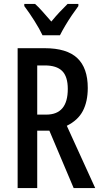

<svg xmlns="http://www.w3.org/2000/svg" viewBox="-20 -960 516 980"><path d="M208 -714Q321 -714 374.5 -663.5Q428 -613 428 -511Q428 -442 403 -394Q378 -346 321 -318L466 0H356L232 -293H170V0H70V-714ZM209 -626H170V-375H216Q326 -375 326 -506Q326 -569 297.5 -597.5Q269 -626 209 -626ZM197 -780Q182 -812 155.5 -854Q129 -896 104 -929V-940H159Q177 -924 198.5 -899.5Q220 -875 242 -850Q266 -879 283.5 -897.5Q301 -916 325 -940H380V-929Q365 -909 347 -882.5Q329 -856 313 -829Q297 -802 286 -780Z"/></svg>

Font: Noto Sans Georgian ExtraCondensed Medium
Style: Regular
Weight: 500
Width: 2
Designer: Monotype Design Team, Akaki Razmadze
Foundry: Google LLC
Version: Version 2.005; ttfautohint (v1.8.4.7-5d5b)